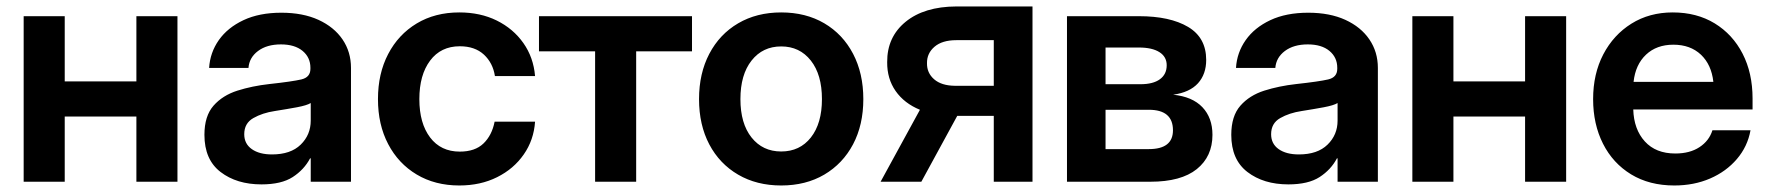

<svg xmlns="http://www.w3.org/2000/svg" viewBox="-20 -566 5506 598"><path d="M181.6 -515.6V-312.5H404.8V-515.6H532.7V0H404.8V-203.1H181.6V0H53.7V-515.6Z M794.4 8.3Q717.3 8.3 667 -30.3Q616.7 -68.8 616.7 -146Q616.7 -204.6 645 -236.8Q673.3 -269 719.5 -283.7Q765.6 -298.3 818.8 -304.2Q890.1 -312 918.5 -318.6Q946.8 -325.2 946.8 -351.6V-355Q946.8 -387.2 922.4 -407.5Q897.9 -427.7 855 -427.7Q811 -427.7 783.7 -407.2Q756.3 -386.7 753.9 -354.5H631.3Q634.3 -402.3 661.6 -441.2Q689 -480 738.3 -503.2Q787.6 -526.4 856.4 -526.4Q923.3 -526.4 971.9 -504.2Q1020.5 -481.9 1046.9 -443.1Q1073.2 -404.3 1073.2 -354.5V0H947.8V-72.8H945.8Q927.2 -37.6 891.8 -14.6Q856.4 8.3 794.4 8.3ZM827.1 -85Q885.3 -85 916.5 -115.5Q947.8 -146 947.8 -190.4V-245.1Q936 -237.8 904.8 -231.9Q873.5 -226.1 835.9 -220.2Q797.4 -214.4 769 -198.2Q740.7 -182.1 740.7 -147.9Q740.7 -118.2 764.2 -101.6Q787.6 -85 827.1 -85Z M1410.6 11.7Q1335 11.7 1277.8 -22.5Q1220.7 -56.6 1189 -117.2Q1157.2 -177.7 1157.2 -257.3Q1157.2 -336.9 1189 -397.7Q1220.7 -458.5 1277.8 -492.9Q1335 -527.3 1410.6 -527.3Q1476.1 -527.3 1527.3 -502Q1578.6 -476.6 1610.1 -431.9Q1641.6 -387.2 1646.5 -329.1H1521.5Q1515.1 -370.1 1487.1 -396Q1459 -421.9 1412.1 -421.9Q1353 -421.9 1319.6 -377.2Q1286.1 -332.5 1286.1 -257.3Q1286.1 -182.1 1319.6 -137.9Q1353 -93.8 1412.1 -93.8Q1459.5 -93.8 1485.8 -119.1Q1512.2 -144.5 1520.5 -187H1646.5Q1642.6 -129.9 1611.3 -85Q1580.1 -40 1528.3 -14.2Q1476.6 11.7 1410.6 11.7Z M1833.5 0V-406.2H1658.7V-515.6H2135.3V-406.2H1961.4V0Z M2413.1 11.7Q2336.9 11.7 2279.1 -22Q2221.2 -55.7 2189.2 -116.2Q2157.2 -176.8 2157.2 -257.3Q2157.2 -337.4 2189.2 -398.4Q2221.2 -459.5 2279.1 -493.4Q2336.9 -527.3 2413.1 -527.3Q2489.7 -527.3 2547.4 -493.4Q2605 -459.5 2637 -398.4Q2668.9 -337.4 2668.9 -257.3Q2668.9 -177.2 2637 -116.7Q2605 -56.2 2547.4 -22.2Q2489.7 11.7 2413.1 11.7ZM2413.1 -94.2Q2471.2 -94.2 2505.6 -137.9Q2540 -181.6 2540 -257.3Q2540 -333.5 2505.4 -377.4Q2470.7 -421.4 2413.1 -421.4Q2355.5 -421.4 2320.8 -377.4Q2286.1 -333.5 2286.1 -257.3Q2286.1 -181.2 2320.8 -137.7Q2355.5 -94.2 2413.1 -94.2Z M3075.2 0V-205.1H2961.4L2849.6 0H2722.7L2845.2 -224.1Q2796.4 -244.1 2769.5 -282.5Q2742.7 -320.8 2743.2 -372.6Q2742.7 -450.7 2800.5 -498Q2858.4 -545.4 2958.5 -545.9H3195.8V0ZM3075.2 -298.8V-440.9H2958.5Q2914.6 -440.9 2890.6 -420.4Q2866.7 -399.9 2867.2 -369.1Q2866.7 -338.9 2889.4 -319.1Q2912.1 -299.3 2954.1 -298.8Z M3303.2 0V-515.6H3527.3Q3624 -515.6 3680.4 -482.2Q3736.8 -448.7 3736.8 -379.4Q3736.8 -335 3711.2 -306.6Q3685.5 -278.3 3633.8 -271Q3693.4 -265.1 3724.9 -232.2Q3756.3 -199.2 3756.3 -146Q3756.3 -78.6 3707.5 -39.3Q3658.7 0 3563 0ZM3423.3 -101.6H3558.1Q3633.3 -101.6 3633.3 -160.2Q3633.3 -224.1 3558.1 -224.1H3423.3ZM3423.3 -303.7H3532.2Q3571.3 -303.7 3592.5 -319.1Q3613.8 -334.5 3613.8 -362.8Q3613.8 -389.2 3591.1 -403.6Q3568.4 -418 3527.3 -418H3423.3Z M3992.7 8.3Q3915.5 8.3 3865.2 -30.3Q3814.9 -68.8 3814.9 -146Q3814.9 -204.6 3843.3 -236.8Q3871.6 -269 3917.7 -283.7Q3963.9 -298.3 4017.1 -304.2Q4088.4 -312 4116.7 -318.6Q4145 -325.2 4145 -351.6V-355Q4145 -387.2 4120.6 -407.5Q4096.2 -427.7 4053.2 -427.7Q4009.3 -427.7 3981.9 -407.2Q3954.6 -386.7 3952.1 -354.5H3829.6Q3832.5 -402.3 3859.9 -441.2Q3887.2 -480 3936.5 -503.2Q3985.8 -526.4 4054.7 -526.4Q4121.6 -526.4 4170.2 -504.2Q4218.8 -481.9 4245.1 -443.1Q4271.5 -404.3 4271.5 -354.5V0H4146V-72.8H4144Q4125.5 -37.6 4090.1 -14.6Q4054.7 8.3 3992.7 8.3ZM4025.4 -85Q4083.5 -85 4114.7 -115.5Q4146 -146 4146 -190.4V-245.1Q4134.3 -237.8 4103 -231.9Q4071.8 -226.1 4034.2 -220.2Q3995.6 -214.4 3967.3 -198.2Q3939 -182.1 3939 -147.9Q3939 -118.2 3962.4 -101.6Q3985.8 -85 4025.4 -85Z M4506.8 -515.6V-312.5H4730V-515.6H4857.9V0H4730V-203.1H4506.8V0H4378.9V-515.6Z M5194.8 11.7Q5117.2 11.7 5060.3 -22.9Q5003.4 -57.6 4972.7 -118.4Q4941.9 -179.2 4941.9 -257.3Q4941.9 -335.9 4973.6 -396.7Q5005.4 -457.5 5061.3 -492.4Q5117.2 -527.3 5189.9 -527.3Q5264.6 -527.3 5320.6 -493.2Q5376.5 -459 5407.5 -398.7Q5438.5 -338.4 5438.5 -259.3V-225.1H5066.9Q5068.8 -163.1 5103 -125.5Q5137.2 -87.9 5197.8 -87.9Q5243.2 -87.9 5273.2 -107.7Q5303.2 -127.4 5313.5 -160.2H5432.1Q5422.9 -109.4 5389.6 -70.6Q5356.4 -31.7 5306.2 -10Q5255.9 11.7 5194.8 11.7ZM5067.9 -311H5316.4Q5310.5 -364.7 5277.6 -395.8Q5244.6 -426.8 5191.9 -426.8Q5139.6 -426.8 5106.7 -395.8Q5073.7 -364.7 5067.9 -311Z"/></svg>

Font: Inter Display Semi Bold
Style: Regular
Weight: 600
Designer: Rasmus Andersson
Foundry: rsms
Version: Version 4.000;git-37864ae